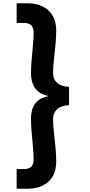

<svg xmlns="http://www.w3.org/2000/svg" viewBox="-20 -946 548 1165"><path d="M399 -308Q350 -305 326 -282.5Q302 -260 302 -223Q302 -189 307 -144Q312 -99 316.5 -53Q321 -7 321 34Q321 114 273.5 156.5Q226 199 150 199H81V80H122Q155 80 169.5 65.5Q184 51 184 21Q184 -10 180 -53.5Q176 -97 172 -143.5Q168 -190 168 -229Q168 -281 193 -316.5Q218 -352 273 -362V-364Q218 -375 193 -411Q168 -447 168 -498Q168 -537 172 -583.5Q176 -630 180 -673.5Q184 -717 184 -747Q184 -778 169.5 -792.5Q155 -807 122 -807H81V-926H150Q226 -926 273.5 -883Q321 -840 321 -760Q321 -721 316.5 -674Q312 -627 307 -582.5Q302 -538 302 -503Q302 -466 326 -444Q350 -422 399 -419Z"/></svg>

Font: Parkinsans Light SemiBold
Style: Regular
Weight: 600
Version: Version 1.000